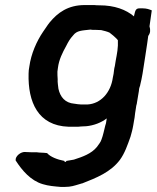

<svg xmlns="http://www.w3.org/2000/svg" viewBox="-20 -514 620 759"><path d="M42 120V121L43 122C67 159 101 200 149 214C171 221 197 223 221 225C232 225 243 225 253 224C272 222 288 215 304 211H305C361 189 417 167 454 118C473 92 484 60 496 26L502 4C503 -2 506 -11 507 -20C508 -29 511 -41 512 -49C513 -60 515 -73 517 -85C518 -92 519 -100 521 -105V-106C523 -122 527 -138 529 -154L530 -163C531 -167 532 -171 534 -176V-177L539 -199C542 -214 545 -230 547 -245C551 -273 558 -313 562 -343L566 -372C575 -384 575 -396 571 -410L580 -473C570 -477 560 -481 544 -481H532C513 -482 514 -464 510 -452V-449C478 -476 433 -493 373 -493C366 -493 360 -493 353 -494H315C249 -494 208 -464 176 -425C167 -414 159 -400 150 -388C125 -351 103 -302 96 -251C94 -241 93 -232 93 -223C90 -111 130 -17 251 -13H283C289 -13 292 -13 300 -14C307 -14 314 -15 320 -15H321C351 -18 380 -29 402 -46C401 -40 400 -35 399 -27C398 -24 396 -18 396 -17C391 2 388 20 381 38C378 48 370 57 363 67C341 94 306 106 272 117C263 119 253 120 243 122C239 128 236 128 234 122C207 117 179 106 167 92L165 91H164C149 89 138 90 126 88H125C111 88 95 88 82 87C62 84 39 105 42 120ZM207 -231 209 -246C213 -278 227 -306 242 -333C250 -349 257 -361 269 -374C284 -394 304 -393 337 -397C339 -397 344 -396 346 -396H356C365 -396 371 -395 380 -395C389 -393 405 -389 413 -385L428 -373C434 -367 441 -362 446 -355V-334C445 -307 438 -282 434 -253C432 -248 432 -242 431 -238L429 -222C428 -218 427 -212 426 -207C418 -149 379 -104 326 -101H300C297 -101 294 -102 288 -102C284 -103 278 -103 275 -104H274C237 -107 218 -131 211 -163C210 -173 207 -190 208 -200V-201C207 -211 207 -222 207 -231Z"/></svg>

Font: Hussar Pisanka
Style: SbdKur
Weight: 600
Designer: Robert Jablonski
Foundry: Cannot Into Space Fonts
Version: Version 1.070